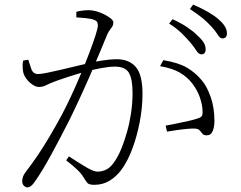

<svg xmlns="http://www.w3.org/2000/svg" viewBox="-20 -790 1040 830"><path d="M851 -555Q839 -555 829 -571Q819 -587 803 -606Q787 -625 765 -646.5Q743 -668 711 -688L726 -707Q763 -690 789 -672.5Q815 -655 832 -638Q852 -620 860.5 -606Q869 -592 869 -577Q869 -566 864 -560.5Q859 -555 851 -555ZM98 20Q91 20 83.5 13Q76 6 76 -7Q76 -16 79 -25Q82 -34 90 -45Q119 -83 143 -118.5Q167 -154 192 -196Q217 -238 247 -293Q266 -329 287.5 -375Q309 -421 329.5 -470Q350 -519 366.5 -562.5Q383 -606 393 -637.5Q403 -669 403 -679Q403 -687 400.5 -693.5Q398 -700 387 -704Q376 -709 351.5 -711.5Q327 -714 310 -715V-739Q321 -742 335 -744Q349 -746 365 -746Q379 -746 397 -741Q415 -736 431.5 -727.5Q448 -719 459 -710Q470 -701 470 -693Q470 -683 465.5 -675.5Q461 -668 455 -660.5Q449 -653 444 -642Q433 -616 416 -574.5Q399 -533 377 -482Q355 -431 330 -376.5Q305 -322 279 -269Q257 -226 237 -188Q217 -150 199 -117Q181 -84 164 -56Q147 -28 130 -4Q121 9 113.5 14.5Q106 20 98 20ZM387 9Q364 9 357 0Q350 -9 340 -25Q336 -32 330 -39.5Q324 -47 309.5 -60.5Q295 -74 266 -97L278 -114Q319 -87 352 -67.5Q385 -48 401 -48Q424 -48 444 -59.5Q464 -71 485 -107Q496 -125 507.5 -154.5Q519 -184 529.5 -221Q540 -258 546.5 -301Q553 -344 553 -389Q553 -449 537 -475.5Q521 -502 477 -502Q452 -502 417 -495.5Q382 -489 345.5 -479Q309 -469 278.5 -459Q248 -449 231 -443Q195 -430 180 -422Q165 -414 148 -414Q136 -414 121.5 -423.5Q107 -433 96 -447Q85 -461 81 -475Q79 -483 78 -499Q77 -515 80 -528L102 -532Q108 -513 115.5 -491.5Q123 -470 145 -470Q158 -470 184.5 -475.5Q211 -481 243.5 -488.5Q276 -496 308.5 -504Q341 -512 367 -518Q387 -523 422.5 -528.5Q458 -534 484 -534Q538 -534 567 -500.5Q596 -467 596 -384Q596 -325 584 -262.5Q572 -200 551.5 -145.5Q531 -91 504 -55Q483 -27 454 -9Q425 9 387 9ZM874 -205Q861 -205 855.5 -211.5Q850 -218 844 -225.5Q838 -233 824 -234Q814 -235 791 -233Q768 -231 743.5 -227.5Q719 -224 702 -221L696 -247Q713 -250 740.5 -255.5Q768 -261 794.5 -267Q821 -273 835 -278Q851 -283 854 -291.5Q857 -300 855 -319Q854 -338 844.5 -367.5Q835 -397 812 -428Q790 -457 757.5 -476Q725 -495 672 -504L686 -530Q752 -519 789 -497Q826 -475 853 -442Q875 -416 891 -370Q907 -324 907 -267Q907 -242 899.5 -223.5Q892 -205 874 -205ZM941 -624Q931 -624 921 -640.5Q911 -657 894 -675Q876 -695 854.5 -712.5Q833 -730 801 -751L815 -770Q852 -754 879 -738.5Q906 -723 923 -708Q943 -691 952 -676Q961 -661 961 -646Q961 -635 956 -629.5Q951 -624 941 -624Z"/></svg>

Font: Noto Serif SC ExtraLight ExtraLight
Style: Regular
Weight: 250
Version: Version 2.002-H1;hotconv 1.1.0;makeotfexe 2.6.0